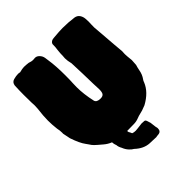

<svg xmlns="http://www.w3.org/2000/svg" viewBox="-266 -992 1355 1355"><g transform="rotate(-45 411.5 -314.5)"><path d="M260.3 -3.4Q231.4 -14.6 207 -35.6Q168.9 -67.4 156.5 -79.8Q144 -92.3 134.3 -108.4Q127.9 -118.2 121.1 -127Q95.7 -160.2 70.8 -233.4Q65.4 -262.2 59.1 -291L59.6 -299.3Q59.6 -323.2 54.2 -346.2Q48.8 -389.2 48.8 -432.1Q48.8 -478 57.1 -542Q58.6 -559.1 58.6 -573.7Q58.6 -588.4 57.1 -603Q56.2 -636.2 56.2 -681.2Q56.2 -727.1 58.6 -772.5Q62.5 -800.3 87.6 -807.1Q112.8 -814 132.8 -814Q142.1 -814 151.4 -811.5Q180.7 -819.3 196.8 -819.3Q214.8 -819.3 241.2 -815.9Q263.2 -808.1 276.4 -808.1L297.4 -809.6Q314.5 -809.6 328.1 -795.9Q344.2 -780.3 347.7 -758.3Q349.1 -744.6 351.6 -730Q361.8 -666 361.8 -570.3Q361.8 -518.6 359.9 -494.6Q358.9 -474.6 358.9 -455.1Q358.9 -385.7 377.4 -302.7Q383.3 -278.8 421.9 -278.8Q445.8 -278.8 454.1 -292.5Q461.4 -304.2 461.4 -333L459 -390.1Q457 -498.5 452.6 -600.1Q444.3 -631.8 444.3 -657.7Q444.3 -668.5 445.8 -678.2Q445.8 -707.5 449.7 -737.8Q453.6 -758.8 453.6 -791.5Q461.9 -814.5 493.7 -815.4Q553.2 -820.8 584 -820.8Q641.1 -820.8 696.8 -813Q719.7 -808.6 731.2 -791.7Q742.7 -774.9 744.6 -752.9Q746.1 -737.8 746.1 -722.2Q746.1 -710 745.1 -698.7L744.6 -664.6Q746.1 -638.2 749 -611.3L759.3 -479.5Q762.7 -443.8 765.6 -407.7Q765.6 -398.9 764.6 -390.1Q764.2 -384.8 764.2 -378.9Q764.2 -362.8 769.5 -314.9Q769.5 -302.7 766.6 -269.5Q760.3 -249.5 756.3 -228Q750 -189.9 729 -161.6Q723.1 -153.8 719.7 -142.6Q691.4 -72.3 606.9 -26.4Q596.7 -21.5 568.8 -12.2Q556.6 -8.3 544.4 -5.9Q526.4 -2 509.3 4.9Q484.9 14.6 459.5 14.6L392.1 15.6Q394 22.5 394.5 28.8Q398.9 33.7 406.2 51.8Q418.5 57.1 436.5 57.1Q446.8 57.1 501.5 49.8Q515.1 49.8 528.3 51.3Q539.1 52.7 543.9 72.3L546.4 80.6Q551.3 91.8 551.3 102.5L555.7 137.7Q559.1 148.4 559.1 155.3Q559.1 185.5 531.7 188.5Q526.4 189 522.9 189.5Q519.5 189.9 516.6 189.9Q511.7 190.4 507.3 191.9Q479 190.4 470.7 190.4Q462.4 190.4 443.4 189.5Q387.2 186.5 337.4 139.6Q323.7 132.8 307.4 115Q291 97.2 281.2 71.8Q269 50.8 268.1 31.7Q267.1 27.3 265.1 23.4Q261.7 15.6 260.3 -3.4Z"/></g></svg>

Font: Kaph
Style: Regular
Weight: 400
Designer: GGBotNet
Foundry: f0n7.com
Version: 1.10